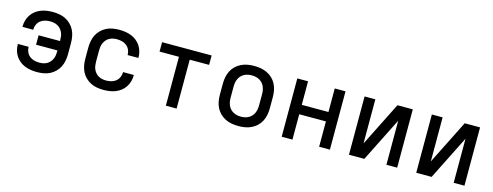

<svg xmlns="http://www.w3.org/2000/svg" viewBox="-22 -1087 4245 1654"><g transform="rotate(15 2100.0 -260.0)"><path d="M303 8Q276 8 249 4Q222 0 196.5 -10Q171 -20 149.5 -37Q128 -54 113 -76.5Q98 -99 90.5 -125.5Q83 -152 83 -179V-184H179V-181Q179 -158 189 -136.5Q199 -115 217 -101Q235 -87 257.5 -81.5Q280 -76 303 -76Q320 -76 337 -79.5Q354 -83 369.5 -91.5Q385 -100 396.5 -113.5Q408 -127 415 -142.5Q422 -158 424.5 -175.5Q427 -193 427 -210V-218H236V-302H427V-310Q427 -327 424.5 -344.5Q422 -362 415 -377.5Q408 -393 396.5 -406.5Q385 -420 369.5 -428.5Q354 -437 337 -440.5Q320 -444 303 -444Q280 -444 257.5 -438.5Q235 -433 217 -419Q199 -405 189 -383.5Q179 -362 179 -339V-336H83V-341Q83 -368 90.5 -394.5Q98 -421 113 -443.5Q128 -466 149.5 -483Q171 -500 196.5 -510Q222 -520 249 -524Q276 -528 303 -528Q332 -528 361.5 -523Q391 -518 417 -505Q443 -492 464.5 -471Q486 -450 499 -424Q512 -398 517.5 -368.5Q523 -339 523 -310V-210Q523 -181 517.5 -151.5Q512 -122 499 -96Q486 -70 464.5 -49Q443 -28 417 -15Q391 -2 361.5 3Q332 8 303 8Z M897 8Q868 8 838.5 3Q809 -2 783 -15Q757 -28 735.5 -49Q714 -70 701 -96Q688 -122 682.5 -151.5Q677 -181 677 -210V-310Q677 -339 682.5 -368.5Q688 -398 701 -424Q714 -450 735.5 -471Q757 -492 783 -505Q809 -518 838.5 -523Q868 -528 897 -528Q924 -528 951 -524Q978 -520 1003.5 -510Q1029 -500 1050.5 -483Q1072 -466 1087 -443.5Q1102 -421 1109.5 -394.5Q1117 -368 1117 -341V-336H1021V-339Q1021 -362 1011 -383.5Q1001 -405 983 -419Q965 -433 942.5 -438.5Q920 -444 897 -444Q880 -444 863 -440.5Q846 -437 830.5 -428.5Q815 -420 803.5 -406.5Q792 -393 785 -377.5Q778 -362 775.5 -344.5Q773 -327 773 -310V-210Q773 -193 775.5 -175.5Q778 -158 785 -142.5Q792 -127 803.5 -113.5Q815 -100 830.5 -91.5Q846 -83 863 -79.5Q880 -76 897 -76Q920 -76 942.5 -81.5Q965 -87 983 -101Q1001 -115 1011 -136.5Q1021 -158 1021 -181V-184H1117V-179Q1117 -152 1109.5 -125.5Q1102 -99 1087 -76.5Q1072 -54 1050.5 -37Q1029 -20 1003.5 -10Q978 0 951 4Q924 8 897 8Z M1452 0V-436H1279V-520H1721V-436H1548V0Z M2100 8Q2070 8 2041 3Q2012 -2 1985 -15Q1958 -28 1936.5 -48.5Q1915 -69 1901.5 -95.5Q1888 -122 1882.5 -151Q1877 -180 1877 -210V-310Q1877 -340 1882.5 -369Q1888 -398 1901.5 -424.5Q1915 -451 1936.5 -471.5Q1958 -492 1985 -505Q2012 -518 2041 -523Q2070 -528 2100 -528Q2130 -528 2159 -523Q2188 -518 2215 -505Q2242 -492 2263.5 -471.5Q2285 -451 2298.5 -424.5Q2312 -398 2317.5 -369Q2323 -340 2323 -310V-210Q2323 -180 2317.5 -151Q2312 -122 2298.5 -95.5Q2285 -69 2263.5 -48.5Q2242 -28 2215 -15Q2188 -2 2159 3Q2130 8 2100 8ZM2100 -76Q2118 -76 2135 -79.5Q2152 -83 2167.5 -91.5Q2183 -100 2195 -113Q2207 -126 2214 -142Q2221 -158 2224 -175Q2227 -192 2227 -210V-310Q2227 -328 2224 -345Q2221 -362 2214 -378Q2207 -394 2195 -407Q2183 -420 2167.5 -428.5Q2152 -437 2135 -440.5Q2118 -444 2100 -444Q2082 -444 2065 -440.5Q2048 -437 2032.5 -428.5Q2017 -420 2005 -407Q1993 -394 1986 -378Q1979 -362 1976 -345Q1973 -328 1973 -310V-210Q1973 -192 1976 -175Q1979 -158 1986 -142Q1993 -126 2005 -113Q2017 -100 2032.5 -91.5Q2048 -83 2065 -79.5Q2082 -76 2100 -76Z M2485 0V-520H2581V-310H2819V-520H2915V0H2819V-226H2581V0Z M3085 0V-520H3181V-127L3378 -520H3515V0H3419V-393L3222 0Z M3685 0V-520H3781V-127L3978 -520H4115V0H4019V-393L3822 0Z"/></g></svg>

Font: Iosevka Fixed Curly Md Ex
Style: Regular
Weight: 500
Width: 7
Monospace: yes
Designer: Belleve Invis
Foundry: Belleve Invis
Version: Version 30.1.2